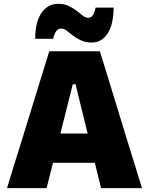

<svg xmlns="http://www.w3.org/2000/svg" viewBox="-20 -980 774 1000"><path d="M16.5 0Q34 -57 53.5 -121Q73 -184.5 91 -241L166.5 -486Q187 -552.5 203.5 -606Q219.5 -659 236.5 -713H500Q517.5 -656.5 534 -603.5Q550 -550.5 570 -486L645 -241Q663.5 -181.5 682.8 -119.2Q702 -57 719.5 0H506.5Q498.5 -32 490.2 -65.5Q482 -99 474 -132H256Q247.5 -98.5 239 -65Q230.5 -31.5 222.5 0ZM359 -541 294.5 -284.5H436.5L373.5 -541ZM458.5 -758.5Q426.5 -758.5 402.2 -769.5Q378 -780.5 359.5 -795Q341 -809.5 326.8 -820.5Q312.5 -831.5 300.5 -831.5Q280 -831.5 270.2 -814Q260.5 -796.5 257 -778H163.5Q163.5 -866 196.2 -913Q229 -960 283 -960Q314.5 -960 337.8 -949Q361 -938 379 -924Q396.5 -909.5 411 -898.5Q425.5 -887.5 439 -887.5Q457.5 -887.5 466.2 -905Q475 -922.5 478 -940.5H571.5Q571.5 -853 540.5 -805.8Q509.5 -758.5 458.5 -758.5Z"/></svg>

Font: Heraclito ExtraBold
Style: Regular
Weight: 800
Designer: Kostas Bartsokas (font) & Cristiano Sobral (main changes)
Foundry: Kostas Bartsokas (font) & Cristiano Sobral (main changes)
Version: Version 1.00;July 8, 2020;FontCreator 13.0.0.2655 64-bit